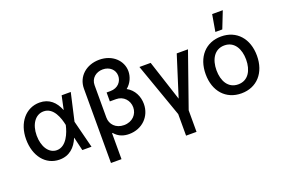

<svg xmlns="http://www.w3.org/2000/svg" viewBox="-122 -1181 2626 1789"><g transform="rotate(-20 1191.5 -286.0)"><path d="M276.3 11.4C376.4 12.4 438.2 -48.7 472.7 -133.2H474.4L506 0H596.9L527.7 -272.7L589.8 -545.5H499.3L470.5 -410.5H469.5C436.1 -494.7 376.8 -552.6 280.9 -552.6C146 -552.6 47.6 -437.5 47.6 -272.7C47.6 -106.9 139.6 10.3 276.3 11.4ZM152.3 -272C152.3 -383.5 207.4 -462.4 289.1 -462.4C388.5 -462.4 426.1 -344.1 440.7 -274.1L441.1 -272.7L440.7 -271.3C425.4 -201 379.6 -79.9 283.7 -79.9C204.9 -79.9 152.3 -161.9 152.3 -272Z M940.7 -737.2C812.1 -737.2 715.6 -652.7 715.6 -532V204.5H820V-51.5L825.3 -54C865.4 -5.3 917.6 9.2 968.8 9.2C1096.9 9.2 1192.1 -83.8 1192.1 -208.5C1192.1 -282.3 1158.7 -355.1 1088.8 -393.1C1136.7 -432.2 1160.9 -490.1 1160.9 -544.4C1160.9 -647.7 1072.8 -737.2 940.7 -737.2ZM820 -207.7V-529.1C820 -596.9 873.9 -641.3 940.7 -641.3C1007.5 -641.3 1057.2 -596.9 1057.2 -536.2C1057.2 -482.2 1017.4 -426.8 938.9 -426.8H902V-338.4H963.8C1037.3 -338.4 1088.1 -280.5 1088.1 -212.7C1088.1 -143.8 1035.9 -85.2 951.7 -85.2C869.7 -85.2 820 -141.3 820 -207.7Z M1270.6 -545.5 1460.2 -9.2V204.5H1563.9V-9.2L1752.1 -545.5H1640.6L1513.1 -143.1L1382.1 -545.5Z M2081.7 11C2235.4 11 2335.9 -101.6 2335.9 -270.2C2335.9 -440 2235.4 -552.6 2081.7 -552.6C1927.9 -552.6 1827.4 -440 1827.4 -270.2C1827.4 -101.6 1927.9 11 2081.7 11ZM1934.7 -270.6C1934.7 -375 1981.5 -463.8 2082 -463.8C2181.8 -463.8 2228.7 -375 2228.7 -270.6C2228.7 -165.8 2181.8 -78.1 2082 -78.1C1981.5 -78.1 1934.7 -165.8 1934.7 -270.6ZM2047.2 -610.1H2115.8L2181.5 -777H2076Z"/></g></svg>

Font: Magic Ui Pro Medium
Style: Regular
Weight: 500
Designer: Stefan Endress, Andreas Faust
Version: Version 1.000;FEAKit 1.0